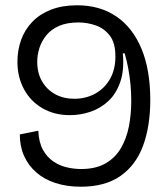

<svg xmlns="http://www.w3.org/2000/svg" viewBox="-20 -693 637 727"><path d="M286 14Q233 14 190 0Q147 -14 117 -40.5Q87 -67 71 -103Q55 -139 55 -184L125 -198Q127 -154 142.5 -126Q158 -98 181.5 -82Q205 -66 232.5 -59.5Q260 -53 287 -53Q342 -53 379 -74Q416 -95 437.5 -131.5Q459 -168 468 -214Q477 -260 477 -311Q477 -344 474 -374.5Q471 -405 465.5 -434.5Q460 -464 452 -491H445Q451 -428 435.5 -383Q420 -338 390.5 -310.5Q361 -283 323 -270Q285 -257 245 -257Q186 -257 141 -283Q96 -309 71 -355Q46 -401 46 -459Q46 -503 60 -542Q74 -581 102.5 -610.5Q131 -640 173.5 -656.5Q216 -673 272 -673Q358 -673 420 -631Q482 -589 515.5 -509Q549 -429 549 -314Q549 -216 522 -142Q495 -68 436.5 -27Q378 14 286 14ZM261 -319Q305 -319 340.5 -338.5Q376 -358 396.5 -394Q417 -430 417 -479Q417 -531 395.5 -558.5Q374 -586 342 -597Q310 -608 277 -608Q234 -608 204 -595Q174 -582 156 -560Q138 -538 129.5 -512Q121 -486 121 -459Q121 -416 139.5 -384.5Q158 -353 189.5 -336Q221 -319 261 -319Z"/></svg>

Font: Bricolage Grotesque 72pt Light
Style: Regular
Weight: 300
Designer: Mathieu Triay
Foundry: Atelier Triay
Version: Version 1.001;gftools[0.9.33.dev8+g029e19f]